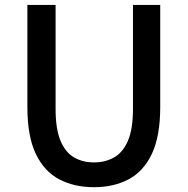

<svg xmlns="http://www.w3.org/2000/svg" viewBox="-20 -757 773 791"><path d="M367.2 14.2Q285.6 14.2 223.9 -18.3Q162.1 -50.8 127.4 -123.3Q92.8 -195.8 92.8 -315.9V-736.8H209V-309.1Q209 -225.6 229.2 -177.2Q249.5 -128.9 285.2 -108.4Q320.8 -87.9 367.2 -87.9Q413.6 -87.9 450 -108.4Q486.3 -128.9 507.1 -177.2Q527.8 -225.6 527.8 -309.1V-736.8H640.1V-315.9Q640.1 -195.8 605.7 -123.3Q571.3 -50.8 510 -18.3Q448.7 14.2 367.2 14.2Z"/></svg>

Font: Source Han Sans CN Medium
Style: Regular
Weight: 500
Designer: Ryoko NISHIZUKA  (kana, bopomofo & ideographs); Paul D. Hunt (Latin, Greek & Cyrillic); Sandoll Communications , Soo-you
Foundry: Adobe
Version: Version 2.004;hotconv 1.0.118;makeotfexe 2.5.65603